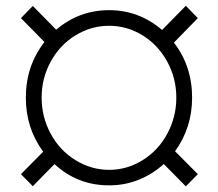

<svg xmlns="http://www.w3.org/2000/svg" viewBox="-20 -638 763 671"><path d="M552.2 -64.9Q514.2 -29.8 465.3 -10Q416.5 9.8 361.3 9.8Q251 9.8 170.4 -64.5L94.7 12.7L53.2 -29.3L130.9 -107.9Q70.3 -189.9 70.3 -296.9Q70.3 -407.7 135.3 -491.2L53.2 -574.7L94.7 -617.2L176.3 -534.2Q256.8 -602.5 361.3 -602.5Q465.8 -602.5 546.4 -533.2L629.4 -617.7L671.4 -574.7L587.9 -489.3Q651.4 -406.2 651.4 -296.9Q651.4 -191.9 591.8 -109.4L671.4 -29.3L629.4 13.2ZM125.5 -296.9Q125.5 -229.5 157 -170.9Q188.5 -112.3 243.7 -78.4Q298.8 -44.4 361.3 -44.4Q424.3 -44.4 479 -78.6Q533.7 -112.8 564.9 -171.1Q596.2 -229.5 596.2 -296.9Q596.2 -364.7 564.2 -423.1Q532.2 -481.4 478 -514.6Q423.8 -547.9 361.3 -547.9Q298.8 -547.9 244.1 -514.6Q189.5 -481.4 157.5 -423.1Q125.5 -364.7 125.5 -296.9Z"/></svg>

Font: Vazir Thin UI
Style: Thin-UI
Weight: 100
Designer: Saber Rastikerdar
Foundry: Saber Rastikerdar
Version: Version 30.0.0